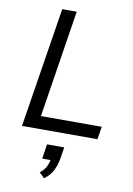

<svg xmlns="http://www.w3.org/2000/svg" viewBox="-104 -770 770 1110"><g transform="rotate(10 281.0 -214.5)"><path d="M57 0 169 -705H254L155 -75H512L500 0ZM235 276 205 247Q231 225 241.5 203Q252 181 256 155L273 166H205L218 80H319L308 149Q301 189 284.5 220.5Q268 252 235 276Z"/></g></svg>

Font: Nunito Sans 10pt
Style: Italic
Weight: 400
Italic angle: -9°
Designer: Vernon Adams
Foundry: Vernon Adams
Version: Version 3.101;gftools[0.9.27]